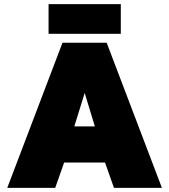

<svg xmlns="http://www.w3.org/2000/svg" viewBox="-20 -905 815 925"><path d="M214 -885H562V-742H214ZM281 -699H494L760 0H529L486 -122H289L246 0H15ZM437 -296 388 -457 338 -296Z"/></svg>

Font: Readiness Black
Style: Regular
Weight: 900
Designer: Katatrad Team
Foundry: CadsonDemak
Version: Version 1.00;April 23, 2019;FontCreator 11.5.0.2425 64-bit; 